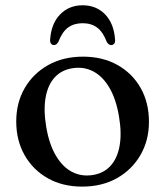

<svg xmlns="http://www.w3.org/2000/svg" viewBox="-20 -695 626 727"><path d="M294.5 -480.5Q368.1 -480.5 424.4 -449.2Q480.7 -417.8 512.4 -362.2Q544 -306.6 544 -233.8Q544 -163.4 511.8 -107.9Q479.6 -52.3 422.8 -20.3Q365.9 11.6 291 11.6Q217.4 11.6 161.2 -19.9Q105.1 -51.5 73.3 -107.3Q41.5 -163 41.5 -235.1Q41.5 -306.4 73.7 -361.7Q105.9 -417 162.8 -448.8Q219.6 -480.5 294.5 -480.5ZM329.8 -32.1Q371.6 -38.1 397.8 -66.3Q424 -94.4 432.7 -142.1Q441.5 -189.8 430.5 -254.3Q419.6 -319.3 394.6 -362.2Q369.7 -405.1 334 -424.2Q298.4 -443.3 255.7 -436.8Q213.9 -430.8 187.7 -402.6Q161.5 -374.5 152.9 -326.9Q144.2 -279.3 155 -214.6Q165.9 -149.8 191 -106.8Q216 -63.8 251.6 -44.8Q287.1 -25.8 329.8 -32.1ZM292.9 -607.1Q260.4 -607.1 237.9 -590.8Q215.3 -574.4 201 -536.5Q194.2 -524.3 184.4 -524.3Q177.4 -524.3 173.2 -529.9Q169 -535.5 169.8 -544.7Q173.9 -605.7 207.6 -640.4Q241.3 -675 292.9 -675Q344.7 -675 378.2 -640.4Q411.6 -605.7 415.7 -544.7Q416.8 -535.5 412.5 -529.9Q408.2 -524.3 400.9 -524.3Q391.3 -524.3 384.2 -536.5Q370.2 -573.8 348 -590.4Q325.7 -607.1 292.9 -607.1Z"/></svg>

Font: Fraunces
Style: Regular
Weight: 900
Version: Version 1.000;[b76b70a41]